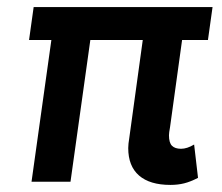

<svg xmlns="http://www.w3.org/2000/svg" viewBox="-20 -513 627 542"><path d="M342 -95Q342 -106 345 -124L383 -400H235L179 0H69L125 -400H62L75 -493H580L567 -400H494L460 -154Q457 -138 457 -131Q457 -110 465.5 -101.5Q474 -93 491 -93Q508 -93 528 -105L539 -11Q518 0 500 4.5Q482 9 461 9Q403 9 372.5 -17.5Q342 -44 342 -95Z"/></svg>

Font: Hanken Grotesk SemiBold
Style: Italic
Weight: 600
Italic angle: -8°
Designer: Alfredo Marco Pradil
Foundry: Hanken Design Co.
Version: Version 3.014